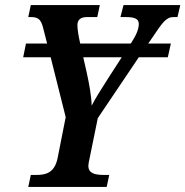

<svg xmlns="http://www.w3.org/2000/svg" viewBox="-20 -734 728 754"><path d="M91 0H399L409 -47H389C353 -47 327 -53 327 -83C327 -89 329 -100 332 -113L364 -270L525 -509H639L651 -563H562L578 -586C618 -646 633 -667 661 -667H677L688 -714H465L453 -667H474C511 -667 525 -659 525 -640C525 -619 515 -596 495 -565L493 -563H295C289 -590 284 -617 284 -635C284 -655 295 -667 322 -667H362L372 -714H101L91 -667H102C136 -667 143 -652 152 -614L165 -563H82L71 -509H179L238 -274L206 -112C194 -56 161 -47 124 -47H101ZM321 -447 307 -509H458L407 -430C376 -382 353 -345 340 -319C339 -358 330 -406 321 -447Z"/></svg>

Font: Noto Serif Condensed SemiBold
Style: Italic
Weight: 600
Width: 3
Italic angle: -12°
Designer: Monotype Design Team
Foundry: Monotype Imaging Inc.
Version: Version 2.014